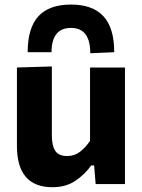

<svg xmlns="http://www.w3.org/2000/svg" viewBox="-20 -788 610 822"><path d="M204.5 13.5Q52.5 13.5 52.5 -163.5V-499L202 -503.5V-208Q202 -164.5 216.5 -142.2Q231 -120 268.5 -120Q299.5 -120 323.5 -139Q347.5 -158 365.5 -185V-499H515V0H389.5L383 -79.5H370Q345 -43 304 -14.8Q263 13.5 204.5 13.5ZM366.5 -560Q366.5 -668.5 284 -668.5Q241.5 -668.5 221 -641.5Q200.5 -614.5 200.5 -564.5H98.5Q98.5 -669 144.8 -718.8Q191 -768.5 284 -768.5Q376 -768.5 422.5 -718.8Q469 -669 469 -564.5Z"/></svg>

Font: Heraclito
Style: Bold
Weight: 700
Designer: Kostas Bartsokas (font) & Cristiano Sobral (main changes)
Foundry: Kostas Bartsokas (font) & Cristiano Sobral (main changes)
Version: Version 1.00;July 8, 2020;FontCreator 13.0.0.2655 64-bit